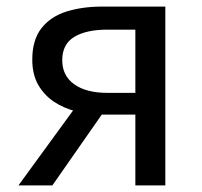

<svg xmlns="http://www.w3.org/2000/svg" viewBox="-20 -563 614 583"><path d="M391 0V-215H291Q251 -215 212.5 -224.5Q174 -234 144 -254Q114 -274 96 -305.5Q78 -337 78 -382Q78 -442 106 -477.5Q134 -513 182 -528Q230 -543 290 -543H482V0ZM306 -281H391V-473H306Q242 -473 205.5 -451Q169 -429 169 -380Q169 -333 205.5 -307Q242 -281 306 -281ZM36 0 227 -262 303 -235 139 0Z"/></svg>

Font: Noto Sans KR
Style: Regular
Weight: 400
Designer: Ryoko NISHIZUKA  (kana, bopomofo & ideographs); Paul D. Hunt (Latin, Greek & Cyrillic); Sandoll Communications , Soo-you
Foundry: Adobe
Version: Version 2.004-H2;hotconv 1.0.118;makeotfexe 2.5.65603